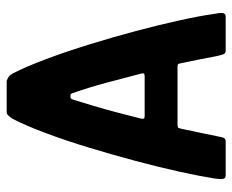

<svg xmlns="http://www.w3.org/2000/svg" viewBox="-82 -632 713 590"><g transform="rotate(-90 275.0 -336.5)"><path d="M31 0Q23 0 21 -7Q19 -14 22 -34Q29 -79 43 -142.5Q57 -206 76 -277Q95 -348 116.5 -419Q138 -490 161 -551.5Q184 -613 205 -654Q211 -663 215.5 -668Q220 -673 227 -673H322Q330 -670 335 -666.5Q340 -663 345 -654Q366 -613 389 -551.5Q412 -490 434 -419Q456 -348 475 -276.5Q494 -205 508 -141.5Q522 -78 528 -34Q532 -14 530 -7Q528 0 519 0H416Q408 0 405 -4.5Q402 -9 398 -28Q394 -51 387.5 -82.5Q381 -114 376 -138Q375 -145 373 -146.5Q371 -148 364 -148H186Q179 -147 178 -146Q177 -145 175 -137Q170 -114 163.5 -82.5Q157 -51 152 -27Q149 -9 146 -4.5Q143 0 135 0ZM214 -249H336Q343 -249 344.5 -251.5Q346 -254 344 -261Q331 -312 316 -367.5Q301 -423 285 -468Q283 -477 278 -477H271Q267 -477 264 -468Q256 -442 245.5 -407Q235 -372 225 -334Q215 -296 206 -260Q205 -254 206 -251.5Q207 -249 214 -249Z"/></g></svg>

Font: Glory Thin
Style: Bold
Weight: 700
Version: Version 1.011